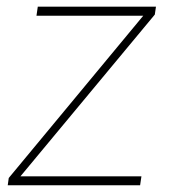

<svg xmlns="http://www.w3.org/2000/svg" viewBox="-20 -548 506 568"><path d="M40.5 -26.4H398.4L394.5 0H2.9L5.9 -21.5L403.8 -501.5H87.9L91.8 -528.3H441.4L438 -504.9Z"/></svg>

Font: Robert Sans Thin
Style: Italic
Weight: 100
Italic angle: -8°
Designer: Christian Robertson (extended by Adam Twardoch)
Foundry: Google
Version: Version 12.135;April 2, 2019;FontCreator 11.5.0.2425 64-bit;